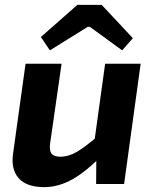

<svg xmlns="http://www.w3.org/2000/svg" viewBox="-20 -756 630 789"><path d="M233 -494 186 -167Q182 -136 192.5 -124Q203 -112 227 -112Q262 -112 296 -132Q330 -152 381 -196L403 -122Q337 -53 279 -20Q221 13 162 13Q89 13 56.5 -24Q24 -61 34 -127L85 -494ZM558 -494 490 0H375L376 -134L364 -147L412 -494ZM398 -736 526 -599 482 -549 349 -646H341L185 -549L148 -604L298 -736Z"/></svg>

Font: Exo 2
Style: Bold Italic
Weight: 700
Italic angle: -8°
Designer: Natanael Gama
Foundry: Natanael Gama
Version: Version 2.010